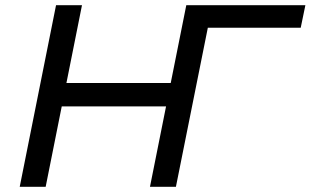

<svg xmlns="http://www.w3.org/2000/svg" viewBox="-20 -720 1197 740"><path d="M1157 -700H698L638 -400H236L296 -700H196L56 0H156L218 -310H620L558 0H658L781 -613H1139Z"/></svg>

Font: AWKNG-Font Medium
Style: Italic
Weight: 500
Italic angle: -11.3°
Designer: Awakening Church
Foundry: Awakening Church
Version: Version 1.700;PS 001.700;hotconv 1.0.88;makeotf.lib2.5.64775